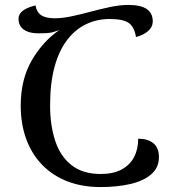

<svg xmlns="http://www.w3.org/2000/svg" viewBox="-20 -746 698 778"><path d="M388 12Q313 12 253.5 -11Q194 -34 151.5 -77.5Q109 -121 86.5 -182Q64 -243 64 -318Q64 -424 108.5 -501Q153 -578 220 -624Q206 -619 195.5 -616Q185 -613 171.5 -612Q158 -611 134 -611Q111 -611 93 -617.5Q75 -624 65 -637Q55 -650 55 -670Q55 -689 72.5 -702.5Q90 -716 124 -724Q128 -698 146 -685Q164 -672 202 -672Q232 -672 268 -679.5Q304 -687 341 -697Q382 -708 423.5 -717Q465 -726 501 -726Q550 -726 574.5 -709.5Q599 -693 599 -659Q599 -637 580.5 -620.5Q562 -604 531 -596Q525 -635 503 -652Q481 -669 424 -669Q373 -669 329 -648Q285 -627 252 -584Q219 -541 201 -475Q183 -409 183 -318Q183 -239 203.5 -176Q224 -113 269.5 -77Q315 -41 388 -41Q439 -41 472.5 -59Q506 -77 523 -109Q540 -141 540 -184Q579 -184 601.5 -165.5Q624 -147 624 -110Q624 -66 592 -39Q560 -12 506.5 0Q453 12 388 12Z"/></svg>

Font: Noto Serif Georgian
Style: Regular
Weight: 400
Designer: Monotype Design Team, Akaki Razmadze
Foundry: Google LLC
Version: Version 2.002